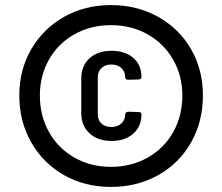

<svg xmlns="http://www.w3.org/2000/svg" viewBox="-20 -728 875 756"><path d="M56 -352Q56 -453 103 -534Q150 -615 232 -661.5Q314 -708 417 -708Q520 -708 603 -661.5Q686 -615 732.5 -534Q779 -453 779 -352Q779 -250 732.5 -167.5Q686 -85 603 -38.5Q520 8 417 8Q314 8 232 -38.5Q150 -85 103 -167.5Q56 -250 56 -352ZM698 -352Q698 -430 661.5 -493.5Q625 -557 561 -593Q497 -629 417 -629Q337 -629 273 -593Q209 -557 173 -493.5Q137 -430 137 -352Q137 -272 173 -208Q209 -144 273 -107.5Q337 -71 417 -71Q497 -71 561.5 -107.5Q626 -144 662 -208Q698 -272 698 -352ZM300 -283V-419Q300 -469 332.5 -498.5Q365 -528 419 -528Q473 -528 505 -500Q537 -472 537 -424Q537 -420 533.5 -417.5Q530 -415 525 -415L485 -414Q473 -414 473 -423Q473 -446 458 -460Q443 -474 419 -474Q394 -474 379.5 -460Q365 -446 365 -423V-278Q365 -255 379.5 -241.5Q394 -228 419 -228Q443 -228 458 -242Q473 -256 473 -278Q473 -282 476.5 -285Q480 -288 485 -288L525 -287Q537 -287 537 -278Q537 -230 504.5 -201.5Q472 -173 419 -173Q365 -173 332.5 -203Q300 -233 300 -283Z"/></svg>

Font: Amber EN SemiBold
Style: Regular
Weight: 600
Designer: Jeremy Tribby
Foundry: Tribby Type
Version: Version 1.408 November 24, 2021